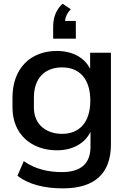

<svg xmlns="http://www.w3.org/2000/svg" viewBox="-20 -824 694 1037"><path d="M319.8 193.4C490.7 193.4 579.1 113.8 579.1 -44.4V-539.1H466.8V-452.1C436 -514.6 369.1 -548.8 287.1 -548.8C145.5 -548.8 47.4 -455.6 47.4 -296.9V-243.7C47.4 -96.7 151.9 -12.2 287.6 -12.2C370.6 -12.2 438 -48.3 468.8 -111.8V-31.2C468.8 59.6 416.5 105.5 314.5 105.5C237.3 105.5 168 87.9 108.4 46.4L74.2 125.5C134.8 172.4 220.7 193.4 319.8 193.4ZM389.6 -615.2V-710.9H331.1C333.5 -733.4 342.3 -753.4 362.3 -774.4L317.9 -803.7C280.8 -769.5 267.1 -727.1 267.1 -677.2V-615.2ZM315.4 -101.1C231.9 -101.1 163.1 -148.9 163.1 -243.7V-296.9C163.1 -404.8 225.1 -460 315.4 -460C408.2 -460 467.8 -399.4 467.8 -280.3C467.8 -162.6 408.2 -101.1 315.4 -101.1Z"/></svg>

Font: Winston Medium
Style: Regular
Weight: 500
Designer: Vernon Adams, Kim Jin-seong, David Berlow, Cristiano Sobral
Foundry: The Winston Project Authors
Version: Version 3.004